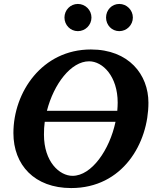

<svg xmlns="http://www.w3.org/2000/svg" viewBox="-20 -938 791 974"><path d="M733 -417C733 -559 634 -687 441 -687C194 -687 48 -471 48 -263C48 -101 155 16 341 16C603 16 733 -212 733 -417ZM577 -417C577 -403 576 -390 575 -376H218C253 -512 340 -627 432 -627C501 -627 577 -551 577 -417ZM566 -320C536 -178 445 -46 348 -46C282 -46 203 -117 203 -255C203 -277 204 -299 207 -320ZM654 -849C654 -887 623 -918 585 -918C547 -918 518 -887 518 -849C518 -811 547 -780 585 -780C623 -780 654 -811 654 -849ZM444 -849C444 -887 413 -918 375 -918C337 -918 307 -887 307 -849C307 -811 337 -780 375 -780C413 -780 444 -811 444 -849Z"/></svg>

Font: Veleka
Style: Bold Italic
Weight: 700
Italic angle: -12°
Designer: Stefan Peev, Context Ltd, 2016; SIL International, 1997-2014.
Foundry: Stefan Peev, Context Ltd, 2016
Version: Version 5.000